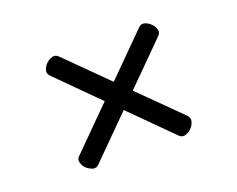

<svg xmlns="http://www.w3.org/2000/svg" viewBox="-82 -813 928 751"><g transform="rotate(-20 381.5 -437.5)"><path d="M600 -219Q590 -209 575 -204.5Q560 -200 548 -213L382 -379L216 -213Q204 -200 189.5 -205Q175 -210 164 -220Q154 -230 149.5 -244.5Q145 -259 158 -271L324 -437L158 -603Q145 -615 149.5 -629.5Q154 -644 164 -654Q175 -665 190 -669.5Q205 -674 217 -661L383 -496L548 -661Q560 -674 575 -669.5Q590 -665 600 -654Q611 -644 615 -629.5Q619 -615 606 -603L441 -438L608 -273Q620 -260 615.5 -245Q611 -230 600 -219Z"/></g></svg>

Font: Playwrite NG Modern
Style: Regular
Weight: 400
Designer: Veronika Burian, José Scaglione
Foundry: TypeTogether
Version: Version 1.002